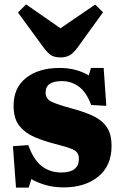

<svg xmlns="http://www.w3.org/2000/svg" viewBox="-20 -841 556 876"><path d="M53 15 39 -174 109 -179Q133 -112 170.5 -83Q208 -54 260 -54Q340 -54 340 -117Q340 -148 311 -160Q282 -172 229 -185Q182 -197 139 -215Q96 -233 69 -266Q42 -299 42 -359Q42 -441 99.5 -486Q157 -531 251 -531Q293 -531 326.5 -521.5Q360 -512 385 -497L395 -531H453L465 -358L396 -362Q374 -421 339.5 -446Q305 -471 262 -471Q188 -471 188 -419Q188 -389 217 -376Q246 -363 301 -348Q354 -334 396.5 -316Q439 -298 464 -265.5Q489 -233 489 -175Q489 -85 428.5 -35.5Q368 14 271 14Q225 14 187.5 3Q150 -8 123 -24L111 15ZM257 -579Q226 -579 210 -591Q194 -603 173 -632L62 -784L99 -821L256 -712L414 -820L450 -785L333 -623Q313 -596 295.5 -587.5Q278 -579 257 -579Z"/></svg>

Font: Literata 36pt ExtraBold
Style: Regular
Weight: 800
Designer: Latin by Veronika Burian and Jose Scaglione. Greek by Irene Vlachou. Cyrillic by Vera Evstafieva.
Foundry: TypeTogether
Version: Version 3.002